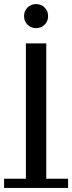

<svg xmlns="http://www.w3.org/2000/svg" viewBox="-22 -913 354 942"><path d="M105 0V-700H205V0ZM-2 -36H312V9H-2ZM155 -775Q130 -775 113 -792Q96 -809 96 -834Q96 -859 113 -876Q130 -893 155 -893Q180 -893 197 -876Q214 -859 214 -834Q214 -809 197 -792Q180 -775 155 -775Z"/></svg>

Font: Montserrat Underline Thin Medium
Style: Regular
Weight: 500
Version: Version 9.000